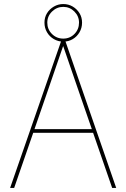

<svg xmlns="http://www.w3.org/2000/svg" viewBox="-20 -930 621 950"><path d="M283 -728H303L555 0H535L368 -483L293 -701H292L217 -483L50 0H30ZM148 -291H437L444 -273H142ZM293 -724Q268 -724 246.5 -736.5Q225 -749 212.5 -770.5Q200 -792 200 -818Q200 -844 212.5 -864.5Q225 -885 246.5 -897.5Q268 -910 293 -910Q319 -910 340 -897.5Q361 -885 373.5 -864.5Q386 -844 386 -818Q386 -792 373.5 -770.5Q361 -749 340 -736.5Q319 -724 293 -724ZM293 -739Q326 -739 348.5 -762Q371 -785 371 -818Q371 -850 348 -873Q325 -896 293 -896Q261 -896 237.5 -873Q214 -850 214 -818Q214 -785 237 -762Q260 -739 293 -739Z"/></svg>

Font: Murecho Thin Thin
Style: Regular
Weight: 250
Version: Version 1.010